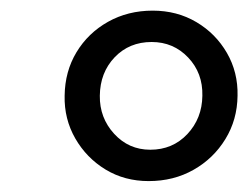

<svg xmlns="http://www.w3.org/2000/svg" viewBox="-20 -814 456 352"><path d="M252.5 -482Q208.5 -482 173.5 -503.2Q138.5 -524.5 118 -560.2Q97.5 -596 98.5 -638.5Q99 -683 120.2 -718.2Q141.5 -753.5 178 -774Q214.5 -794.5 260 -794.5Q304.5 -794.5 340 -773.5Q375.5 -752.5 396 -717Q416.5 -681.5 415.5 -638.5Q415 -594.5 393.2 -559Q371.5 -523.5 335 -502.8Q298.5 -482 252.5 -482ZM255.5 -539.5Q296.5 -539.5 323.5 -568.2Q350.5 -597 351 -638.5Q352 -680 325 -708.5Q298 -737 258 -737Q217 -737 190.2 -709Q163.5 -681 163 -638.5Q162.5 -598 189.2 -568.8Q216 -539.5 255.5 -539.5Z"/></svg>

Font: Merriweather 48pt SemiBold
Style: Italic
Weight: 600
Italic angle: -7.8°
Designer: Eben Sorkin
Foundry: Eben Sorkin
Version: Version 2.101